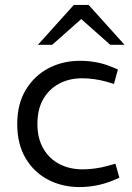

<svg xmlns="http://www.w3.org/2000/svg" viewBox="-20 -753 536 780"><path d="M304 7Q232 7 174.5 -23.5Q117 -54 83.5 -111Q50 -168 50 -249Q50 -331 85 -388.5Q120 -446 177.5 -476Q235 -506 305 -506Q338 -506 371 -500Q404 -494 434 -481L459 -471L443 -412L413 -421Q388 -428 362.5 -431.5Q337 -435 314 -435Q261 -435 220 -413Q179 -391 155.5 -350Q132 -309 132 -249Q132 -191 156 -149.5Q180 -108 221.5 -86.5Q263 -65 316 -65Q339 -65 365.5 -68.5Q392 -72 417 -79L449 -88L465 -31L437 -19Q405 -6 370.5 0.5Q336 7 304 7ZM428 -571 297 -687 280 -733H340L486 -571ZM134 -571 280 -733H340L323 -687L192 -571Z"/></svg>

Font: REM Light
Style: Regular
Weight: 300
Designer: Octavio Pardo
Foundry: Ashler Design
Version: Version 1.005;gftools[0.9.28]